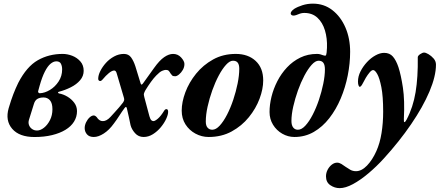

<svg xmlns="http://www.w3.org/2000/svg" viewBox="-20 -723 2377 1033"><path d="M165.9 14.2Q83.6 14.2 45.5 -30.1Q7.5 -74.4 26.7 -141.2Q39.8 -185.4 51.7 -216.3Q63.6 -247.2 78.3 -277.4Q123.5 -364.7 183.1 -398.8Q242.8 -432.9 317 -432.9Q342.7 -432.9 368.5 -423Q394.3 -413 412.2 -392.8Q430.2 -372.6 430.2 -342.1Q430.2 -313.8 411 -291.3Q391.8 -268.8 361 -253.4Q330.2 -237.9 296.2 -229.1Q292.2 -228.1 292.2 -225.2Q292.2 -222.3 297.2 -220.3Q320.7 -216.2 342.8 -203Q364.9 -189.8 379.6 -170Q394.3 -150.1 394.3 -125.2Q394.3 -94.3 378.3 -68.6Q362.4 -42.9 332.2 -24.6Q302.1 -6.3 260.1 3.9Q218 14.2 165.9 14.2ZM179.3 -20.8Q197.5 -20.8 216.6 -35.8Q235.7 -50.8 248.9 -76.8Q262.1 -102.7 262.1 -135.3Q262.1 -167.8 248.9 -183.2Q235.6 -198.6 214.5 -198.6Q193.7 -198.6 180.8 -190.6Q167.8 -182.7 162.2 -163L135.7 -78Q131.3 -63.2 136 -50.2Q140.7 -37.3 152.2 -29.1Q163.7 -20.8 179.3 -20.8ZM194.2 -221.3Q220.8 -222.4 248.5 -239Q276.2 -255.6 295.2 -284.5Q314.3 -313.4 314.3 -349.5Q314.3 -367.2 307.8 -380.1Q301.3 -393 283 -393Q267.6 -393 251.9 -379.9Q236.2 -366.8 221.4 -337.9Q206.6 -309 193.3 -262L185.1 -232.1Q184.1 -227.9 187.1 -224.5Q190.1 -221.1 194.2 -221.3Z M484.8 14Q460 14 447.8 -0.4Q435.6 -14.8 435.6 -33.8Q435.6 -49.1 443.1 -64.9Q450.6 -80.6 462.1 -91.2Q473.5 -101.8 484.7 -101.8Q490.3 -101.8 496.2 -96.7Q502.2 -91.6 505.7 -85.4Q510.3 -80 516.9 -75.7Q523.6 -71.4 533.7 -71.4Q543.1 -71.2 553.4 -76.8Q563.7 -82.3 574.6 -94.1Q584 -104.4 596.2 -117.8Q608.4 -131.2 620.7 -145.3Q633 -159.4 641.7 -171.1Q646.5 -178.4 647.9 -183.8Q649.2 -189.2 646.4 -198.1L608.4 -326.6Q606.2 -335.2 602.8 -339.4Q599.4 -343.6 594.2 -343.6Q583.1 -343.6 566.4 -330.3Q549.8 -317 530.8 -294.1Q528.8 -291.9 525.6 -289.5Q522.4 -287.1 518.7 -287.1Q514.7 -287.1 511.6 -290.1Q508.4 -293 508.4 -299.2Q508.4 -318.3 519.8 -341Q531.1 -363.7 549.9 -384.6Q568.8 -405.6 594 -419.2Q619.1 -432.9 646.6 -432.9Q671.6 -432.9 685.2 -414.2Q698.8 -395.6 708.3 -366.3L736.6 -274.2Q740.4 -261.5 749.7 -274.7L809.1 -357.5Q838 -398.1 863.3 -415.5Q888.5 -432.9 911.4 -432.9Q937.1 -432.9 954.6 -413.7Q972 -394.5 972.2 -379.2Q972.4 -362.4 963.8 -347.2Q955.1 -332.1 943.2 -322.4Q931.2 -312.7 922.2 -312.7Q910.5 -312.7 906 -317.3Q901.5 -321.9 896.8 -328.9Q892.6 -337.2 887.6 -342.1Q882.6 -347 872.4 -347Q864.5 -347 852.1 -341.8Q839.7 -336.6 820.3 -316.5Q806.3 -302.1 791.8 -282Q777.4 -261.9 762.5 -237.8Q757.7 -229.4 755 -221.4Q752.4 -213.4 756.4 -200.4L783.8 -97.9Q788.6 -81.6 793.8 -76.5Q799 -71.4 805.6 -71.4Q813.9 -71.4 829.5 -84.7Q845.2 -98 863.4 -127.6Q868.6 -135.9 875.6 -135.9Q879.6 -135.9 882.1 -132.4Q884.6 -128.9 884.6 -121.3Q884.6 -106.5 874.2 -83.6Q863.7 -60.8 845.2 -38.4Q826.7 -16 802.8 -1Q778.8 14 752.7 14Q724.7 14 706.4 -6.7Q688.1 -27.4 682.4 -49.7Q678.2 -69.1 673 -94.4Q667.8 -119.7 662.8 -139.1Q661.5 -145.3 658.8 -147.2Q656.1 -149 650.9 -142.6Q635.9 -122.5 621.8 -100.3Q607.6 -78.1 592.5 -58.2Q567.4 -23.3 538.4 -4.7Q509.4 14 484.8 14Z M1102.7 14Q1064.8 14 1031.5 -4.1Q998.2 -22.1 977.9 -53.8Q957.6 -85.6 957.6 -127.7Q957.6 -173.9 977.3 -226.7Q997.1 -279.6 1035 -326.5Q1072.9 -373.3 1126.7 -403.1Q1180.4 -432.9 1248.5 -432.9Q1314.9 -432.9 1355.5 -395.2Q1396.1 -357.5 1396.1 -290.3Q1396.1 -244.4 1376.5 -191.8Q1356.8 -139.1 1318.8 -92.3Q1280.8 -45.5 1226.5 -15.8Q1172.2 14 1102.7 14ZM1122 -25Q1141.9 -25 1162.3 -47.3Q1182.7 -69.5 1201.5 -105.9Q1220.3 -142.4 1235 -186.3Q1249.6 -230.1 1258.5 -274Q1267.3 -317.9 1267.3 -353.5Q1267.3 -374.6 1259.2 -385.5Q1251.1 -396.3 1233.3 -396.3Q1216.1 -396.3 1196.1 -374.4Q1176.1 -352.6 1156.9 -316.5Q1137.7 -280.4 1122.1 -236.8Q1106.6 -193.2 1096.9 -149.4Q1087.2 -105.7 1087.2 -69Q1087.2 -46.6 1097.1 -35.8Q1106.9 -25 1122 -25Z M1564.2 14Q1529.5 14 1498.7 -3.6Q1467.9 -21.2 1449 -51.8Q1430.2 -82.4 1430.2 -120.4Q1430.2 -159.5 1440.6 -202.3Q1451.1 -245.1 1472.1 -286.1Q1493.1 -327.1 1524.2 -360.3Q1555.3 -393.5 1595.8 -413.2Q1636.2 -432.9 1685.6 -432.9Q1695.8 -432.9 1703.5 -430.6Q1711.3 -428.3 1716.4 -426.3Q1720.9 -424.8 1725.1 -423.9Q1729.3 -423.1 1732 -423.8Q1735.6 -425.9 1737.4 -440.9Q1739.2 -455.9 1739.2 -466.2Q1741.2 -516.8 1728.3 -559.5Q1715.3 -602.2 1687.7 -627.8Q1660 -653.4 1617.2 -653.4Q1601.5 -653.4 1586.2 -646.7Q1570.9 -640 1562.1 -639.2Q1554.8 -638.3 1549.4 -641.6Q1544 -644.8 1544 -650.4Q1544 -656.4 1549.1 -662.8Q1554.1 -669.2 1563 -675.3Q1581.1 -686.6 1607.6 -695Q1634.1 -703.4 1663.5 -703.4Q1723.1 -703.4 1768.1 -668.5Q1813.1 -633.6 1838.5 -575Q1863.8 -516.4 1863.8 -444.3Q1863.8 -382.2 1851 -317.4Q1838.2 -252.6 1813.2 -193.3Q1788.1 -133.9 1751.7 -87.1Q1715.4 -40.4 1668.3 -13.2Q1621.2 14 1564.2 14ZM1582.8 -25Q1602.7 -25 1623.1 -47.2Q1643.5 -69.3 1662.3 -105.7Q1681.1 -142 1695.8 -185.5Q1710.4 -228.9 1719.2 -272.1Q1728.1 -315.4 1728.1 -349.9Q1728.1 -373.2 1720 -384.7Q1711.9 -396.3 1694.1 -396.3Q1676.7 -396.3 1656.7 -374.2Q1636.7 -352 1617.5 -315.7Q1598.3 -279.3 1582.8 -235.9Q1567.4 -192.4 1557.7 -149.6Q1548 -106.8 1548 -72.2Q1548 -49.2 1557.4 -37.1Q1566.8 -25 1582.8 -25Z M1807.6 289.2Q1780.3 289.2 1757.1 273.3Q1733.9 257.5 1733.9 225.9Q1733.9 207.8 1742.3 191Q1750.8 174.3 1764.7 163.2Q1778.6 152.1 1794.2 152.1Q1805 152.1 1816.9 159.2Q1828.8 166.4 1839.9 174.8Q1851.9 183.3 1865 190.6Q1878.2 198 1895.4 198Q1925.4 198 1954.5 167.9Q1983.6 137.7 2005.1 89.6Q2024 47.5 2032.7 -6.9Q2041.5 -61.4 2041.5 -122Q2041.5 -205 2031.8 -254Q2022.1 -302.9 2009.8 -324.4Q1997.6 -346 1987.6 -346Q1979.2 -346 1968.5 -333.2Q1957.8 -320.5 1948.3 -304.7Q1938.8 -288.9 1934 -278.5Q1932.2 -274.3 1926.6 -265.2Q1921 -256.1 1915 -256.1Q1911.8 -256.1 1908.9 -263.8Q1906 -271.4 1906 -284.1Q1906 -312 1919.6 -338.9Q1933.2 -365.8 1954.5 -388.8Q1975.7 -411.7 2000.3 -425.1Q2024.8 -438.6 2046.7 -438.6Q2076.5 -438.6 2093.8 -418.7Q2111.1 -398.9 2123.6 -361.9Q2137.6 -318.9 2147.8 -250.9Q2157.9 -182.9 2152.9 -82.9Q2151.9 -64.9 2156.4 -65.9Q2160.9 -66.9 2167.9 -79.9Q2202.6 -146.2 2216 -227.2Q2229.3 -308.1 2227.7 -414.7Q2227.7 -422.9 2240.5 -431.6Q2253.4 -440.2 2261.5 -440.2Q2270.4 -440.2 2285.4 -431.4Q2300.3 -422.7 2313 -408.2Q2325.6 -393.6 2325.6 -375.1Q2325.6 -313.1 2290.5 -230.3Q2255.4 -147.5 2192 -54.8Q2128.7 38 2044.8 130Q2005.7 173 1962.3 209.5Q1919 246 1878.9 267.6Q1838.8 289.2 1807.6 289.2Z"/></svg>

Font: EB Garamond
Style: Italic
Weight: 400
Italic angle: -17.2°
Designer: Georg Duffner and Octavio Pardo
Foundry: Georg Duffner
Version: Version 1.001